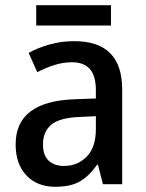

<svg xmlns="http://www.w3.org/2000/svg" viewBox="-20 -707 562 737"><path d="M265 -549Q449 -549 449 -364V0H375L356 -75H353Q322 -31 286.5 -10.5Q251 10 192 10Q123 10 81.5 -33.5Q40 -77 40 -153Q40 -318 266 -326L348 -329V-360Q348 -417 324.5 -442.5Q301 -468 257 -468Q222 -468 189 -457.5Q156 -447 123 -430L90 -504Q126 -524 171 -536.5Q216 -549 265 -549ZM285 -258Q208 -255 176.5 -228Q145 -201 145 -153Q145 -110 167 -90Q189 -70 225 -70Q278 -70 313 -106Q348 -142 348 -211V-261ZM406 -687V-609H119V-687Z"/></svg>

Font: Noto Sans Kannada SemiCondensed Medium
Style: Regular
Weight: 500
Width: 4
Designer: Jelle Bosma - Monotype Design Team
Foundry: Monotype Imaging Inc.
Version: Version 2.005; ttfautohint (v1.8.4.7-5d5b)